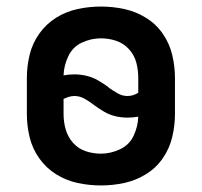

<svg xmlns="http://www.w3.org/2000/svg" viewBox="-20 -558 616 586"><path d="M288 8Q324 8 359 0.5Q394 -7 425 -26Q456 -45 476.5 -74.5Q497 -104 505.5 -139Q514 -174 514 -210V-320Q514 -356 505.5 -391Q497 -426 476.5 -455.5Q456 -485 425 -504Q394 -523 359 -530.5Q324 -538 288 -538Q252 -538 217 -530.5Q182 -523 151.5 -504Q121 -485 100 -455.5Q79 -426 70.5 -391Q62 -356 62 -320V-210Q62 -174 70.5 -139Q79 -104 100 -74.5Q121 -45 151.5 -26Q182 -7 217 0.5Q252 8 288 8ZM369 -265Q353 -265 338.5 -273.5Q324 -282 311 -291Q311 -291 311 -292Q296 -303 279.5 -312.5Q263 -322 244.5 -326.5Q226 -331 207 -331Q190 -331 174 -328Q175 -358 188.5 -386.5Q202 -415 230 -428Q258 -441 288 -441Q312 -441 334.5 -433.5Q357 -426 373.5 -408Q390 -390 396 -367Q402 -344 402 -320V-275Q394 -270 386 -267.5Q378 -265 369 -265ZM288 -89Q264 -89 241.5 -96.5Q219 -104 203 -122Q187 -140 180.5 -163Q174 -186 174 -210V-256Q182 -260 190.5 -262.5Q199 -265 207 -265Q223 -265 237.5 -257Q252 -249 265 -239Q265 -239 266 -238Q281 -227 297 -217.5Q313 -208 331.5 -203.5Q350 -199 369 -199Q386 -199 402 -202Q401 -172 388 -144Q375 -116 346.5 -102.5Q318 -89 288 -89Z"/></svg>

Font: Iosevka Sparkle Semibold
Style: Regular
Weight: 600
Designer: Belleve Invis
Foundry: Belleve Invis
Version: Version 4.5.0; ttfautohint (v1.8.3)